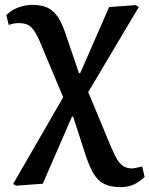

<svg xmlns="http://www.w3.org/2000/svg" viewBox="-20 -538 615 790"><path d="M477 232Q436 232 409 219Q382 206 363 173Q344 140 325 78L281 -58H276L156 218L46 226L34 219L240 -138L161 -326Q141 -377 126.5 -402Q112 -427 96.5 -435Q81 -443 55 -443Q47 -443 35.5 -441Q24 -439 16 -435L6 -476Q26 -496 54.5 -507Q83 -518 113 -518Q150 -518 175 -506.5Q200 -495 218.5 -467.5Q237 -440 253 -389L305 -237H310L429 -509L538 -517L551 -509L343 -159L415 14Q438 72 453.5 102.5Q469 133 485 144Q501 155 522 155Q530 155 540 152.5Q550 150 565 147L575 190Q552 212 528.5 222Q505 232 477 232Z"/></svg>

Font: Literata 18pt Medium
Style: Regular
Weight: 500
Designer: Latin by Veronika Burian and Jose Scaglione. Greek by Irene Vlachou. Cyrillic by Vera Evstafieva.
Foundry: TypeTogether
Version: Version 3.103;gftools[0.9.29]